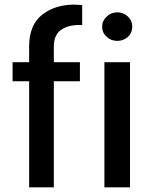

<svg xmlns="http://www.w3.org/2000/svg" viewBox="-20 -807 650 827"><path d="M549.8 -692.4Q549.8 -717.8 531.2 -735.4Q511.7 -753.9 485.4 -753.9Q458 -753.9 439.5 -735.4Q419.9 -717.8 419.9 -692.4Q419.9 -666 439.5 -648.4Q458 -630.9 485.4 -630.9Q511.7 -630.9 531.2 -648.4Q549.8 -666 549.8 -692.4ZM540 0Q540 -134.8 540 -539.1Q512.7 -539.1 429.7 -539.1Q429.7 -404.3 429.7 0Q457 0 540 0ZM334 -699.2Q334 -720.7 334 -785.2Q328.1 -786.1 318.4 -786.1Q308.6 -787.1 299.8 -787.1Q216.8 -787.1 161.1 -743.2Q105.5 -699.2 105.5 -606.4Q105.5 -584 105.5 -539.1Q86.9 -539.1 34.2 -539.1Q34.2 -518.6 34.2 -457Q51.8 -457 105.5 -457Q105.5 -342.8 105.5 0Q131.8 0 211.9 0Q211.9 -114.3 211.9 -457Q240.2 -457 324.2 -457Q324.2 -477.5 324.2 -539.1Q295.9 -539.1 211.9 -539.1Q211.9 -555.7 211.9 -606.4Q211.9 -656.2 242.2 -677.7Q272.5 -699.2 319.3 -699.2Q324.2 -699.2 334 -699.2Z"/></svg>

Font: DaxlinePro-Medium
Style: Medium
Weight: 400
Designer: Hans Reichel
Version: Version 7.502; 2006